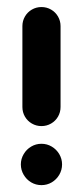

<svg xmlns="http://www.w3.org/2000/svg" viewBox="-20 -539 241 559"><path d="M40.7 -60.4Q40.7 -76.3 48.9 -90.2Q57 -104.1 70.7 -112.2Q84.4 -120.4 100.7 -120.4Q117 -120.4 130.7 -112.2Q144.4 -104.1 152.6 -90.2Q160.7 -76.3 160.7 -60.4Q160.7 -44.1 152.6 -30.2Q144.4 -16.3 130.7 -8.1Q117 0 100.7 0Q84.4 0 70.7 -8.1Q57 -16.3 48.9 -30.2Q40.7 -44.1 40.7 -60.4ZM100.7 -518.5Q115.9 -518.5 128.7 -511.1Q141.5 -503.7 148.9 -490.9Q156.3 -478.1 156.3 -463V-227.4Q156.3 -212.2 148.9 -199.4Q141.5 -186.7 128.7 -179.3Q115.9 -171.9 100.7 -171.9Q85.6 -171.9 72.8 -179.3Q60 -186.7 52.6 -199.4Q45.2 -212.2 45.2 -227.4V-463Q45.2 -478.1 52.6 -490.9Q60 -503.7 72.8 -511.1Q85.6 -518.5 100.7 -518.5Z"/></svg>

Font: 26F Galaxy Sans Black
Style: Regular
Weight: 900
Designer: C₂₉H₂₅N₃O₅
Version: Version 1.100